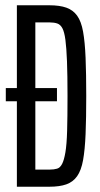

<svg xmlns="http://www.w3.org/2000/svg" viewBox="-20 -708 381 728"><path d="M44 0V-324H2V-374H44V-688H167Q206 -688 231.5 -679Q257 -670 272.5 -648.5Q288 -627 295 -588Q302 -549 304.5 -489Q307 -429 307 -344Q307 -259 304.5 -199.5Q302 -140 295 -101Q288 -62 272.5 -40Q257 -18 231.5 -9Q206 0 167 0ZM114 -65H169Q185 -65 196.5 -68.5Q208 -72 215.5 -86.5Q223 -101 228 -130.5Q233 -160 234.5 -212Q236 -264 236 -344Q236 -424 234 -475.5Q232 -527 228 -557Q224 -587 216.5 -601Q209 -615 197 -619Q185 -623 169 -623H114V-374H196V-324H114Z"/></svg>

Font: Saira UltraCondensed Medium
Style: Regular
Weight: 500
Width: 1
Designer: Hector Gatti with collaboration of the Omnibus-Type team
Foundry: Omnibus-Type
Version: Version 1.101